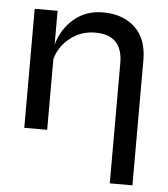

<svg xmlns="http://www.w3.org/2000/svg" viewBox="-51 -555 700 802"><g transform="rotate(5 298.5 -154.5)"><path d="M63 -499H159V-357Q177 -423 227 -466Q277 -509 349 -509Q433 -509 483.5 -461.5Q534 -414 534 -325V200H439V-304Q439 -422 324 -422Q265 -422 219.5 -386.5Q174 -351 159 -297V0H63Z"/></g></svg>

Font: Syne Medium
Style: Regular
Weight: 500
Designer: Lucas Descroix
Foundry: Bonjour Monde
Version: Version 2.200; ttfautohint (v1.8.4)